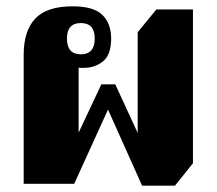

<svg xmlns="http://www.w3.org/2000/svg" viewBox="-20 -582 686 608"><path d="M430 6 322 -235 215 0H55V-409Q55 -484 91.5 -523Q128 -562 210 -562Q277 -562 304.5 -534.5Q332 -507 332 -460Q332 -409 306.5 -388Q281 -367 244 -367Q241 -367 237 -367Q233 -367 229 -368V-162L301 -315H345L416 -161V-480L475 -552H591V-65L534 6ZM236 -410Q280 -410 280 -460Q280 -509 236 -509Q192 -509 192 -460Q192 -410 236 -410Z"/></svg>

Font: Noto Serif Thai SemiCondensed Black
Style: Regular
Weight: 900
Width: 4
Designer: Monotype Design Team
Foundry: Monotype Imaging Inc.
Version: Version 2.002; ttfautohint (v1.8.4.7-5d5b)